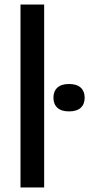

<svg xmlns="http://www.w3.org/2000/svg" viewBox="-20 -828 394 848"><path d="M70.5 0V-808H175V0ZM285 -336Q251 -336 233.5 -352Q216 -368 216 -396.5Q216 -425 233.5 -441Q251 -457 285 -457Q319 -457 336.5 -441Q354 -425 354 -396.5Q354 -368 336.5 -352Q319 -336 285 -336Z"/></svg>

Font: Encode Sans Condensed Thin Medium
Style: Regular
Weight: 500
Version: Version 3.002